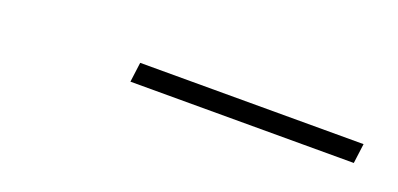

<svg xmlns="http://www.w3.org/2000/svg" viewBox="-18 -741 435 210"><g transform="rotate(20 200.0 -636.5)"><path d="M387 -648 384 -625H124L127 -648Z"/></g></svg>

Font: Exo 2 Thin
Style: Italic
Weight: 250
Italic angle: -8°
Designer: Natanael Gama
Foundry: Natanael Gama
Version: Version 2.010